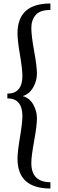

<svg xmlns="http://www.w3.org/2000/svg" viewBox="-20 -803 333 1097"><path d="M22 -268Q108 -268 108 -370Q108 -407 94 -490Q80 -573 80 -612Q80 -783 268 -783V-746Q208 -746 183.5 -717Q159 -688 159 -643.5Q159 -599 175 -511.5Q191 -424 191 -382.5Q191 -341 169.5 -303.5Q148 -266 110 -254Q149 -243 170 -206Q191 -169 191 -127Q191 -85 175 2.5Q159 90 159 128Q159 238 268 238V274Q80 274 80 103Q80 65 94 -18.5Q108 -102 108 -139Q108 -241 22 -241Z"/></svg>

Font: Rufina
Style: Regular
Weight: 400
Designer: Martin Sommaruga
Foundry: Martin Sommaruga
Version: Version 1.001